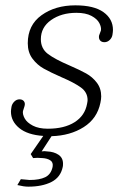

<svg xmlns="http://www.w3.org/2000/svg" viewBox="-20 -500 443 719"><path d="M403 -388Q403 -381 401 -369Q399 -358 390.5 -350Q382 -342 371 -342Q360 -342 354.5 -349Q349 -356 351 -367Q352 -371 354.5 -376.5Q357 -382 358 -386Q360 -398 352 -413.5Q344 -429 322.5 -440.5Q301 -452 266 -452Q210 -452 171.5 -425Q133 -398 133 -353Q133 -318 159.5 -298Q186 -278 240 -255Q279 -238 302.5 -225Q326 -212 342.5 -190.5Q359 -169 359 -139Q359 -129 356 -115Q344 -56 293.5 -24Q243 8 173 10L136 67L146 66L156 67Q182 68 199 79.5Q216 91 216 113Q216 121 215 125Q207 164 172.5 181.5Q138 199 86 199Q69 199 45 193L58 171Q64 172 74.5 172.5Q85 173 91 174Q128 174 149.5 163.5Q171 153 177 125Q180 108 168.5 100.5Q157 93 139 92L120 91L104 92L95 77L142 9Q83 5 52 -20.5Q21 -46 21 -82Q21 -88 23 -100Q25 -111 33.5 -119.5Q42 -128 53 -128Q64 -128 69.5 -121Q75 -114 72 -103Q71 -99 69 -93.5Q67 -88 66 -84Q64 -72 72.5 -56.5Q81 -41 103 -29.5Q125 -18 159 -18Q221 -18 259.5 -42.5Q298 -67 306 -111Q308 -121 308 -125Q308 -154 283.5 -172Q259 -190 210 -211Q169 -229 144 -243Q119 -257 101.5 -280.5Q84 -304 84 -338Q84 -406 135.5 -443Q187 -480 262 -480Q332 -480 367.5 -454.5Q403 -429 403 -388Z"/></svg>

Font: Taviraj ExtraLight
Style: Italic
Weight: 275
Italic angle: -12°
Designer: Katatrad Team
Foundry: CadsonDemak
Version: Version 1.001